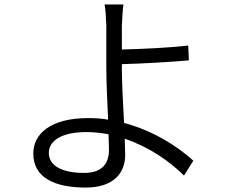

<svg xmlns="http://www.w3.org/2000/svg" viewBox="-20 -802 1040 865"><path d="M469 -197 471 -128C471 -58 433 -23 359 -23C258 -23 200 -56 200 -113C200 -170 261 -207 370 -207C404 -207 437 -203 469 -197ZM536 -782H451C455 -765 458 -720 459 -686C459 -643 459 -557 459 -499C459 -438 463 -344 467 -263C438 -268 408 -270 378 -270C206 -270 130 -198 130 -110C130 0 229 43 366 43C493 43 544 -24 544 -104L542 -177C649 -141 743 -77 809 -11L851 -78C779 -144 668 -214 539 -248C534 -335 529 -433 529 -499V-513C611 -515 740 -522 831 -530L828 -597C737 -586 609 -581 529 -579V-686C530 -714 533 -762 536 -782Z"/></svg>

Font: Noto Sans CJK HK DemiLight
Style: Regular
Weight: 350
Designer: Ryoko NISHIZUKA 西塚涼子 (kana, bopomofo & ideographs); Paul D. Hunt (Latin, Greek & Cyrillic); Sandoll Communications 산돌커뮤니
Foundry: Adobe
Version: Version 2.004;hotconv 1.0.118;makeotfexe 2.5.65603